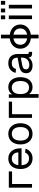

<svg xmlns="http://www.w3.org/2000/svg" viewBox="1722 -2474 901 4386"><g transform="rotate(-90 2173.0 -280.5)"><path d="M80 0V-530H451V-456H164V0Z M748 12Q692 12 647 -7.5Q602 -27 570.5 -63.5Q539 -100 522 -151Q505 -202 505 -265Q505 -328 522 -379Q539 -430 570 -466.5Q601 -503 645 -522.5Q689 -542 744 -542Q796 -542 839 -523.5Q882 -505 913 -469.5Q944 -434 961 -382.5Q978 -331 978 -264V-239H593Q598 -153 638.5 -110.5Q679 -68 748 -68Q800 -68 833 -92Q866 -116 880 -157L970 -150Q949 -78 891 -33Q833 12 748 12ZM886 -313Q880 -390 841.5 -426Q803 -462 744 -462Q682 -462 643 -424.5Q604 -387 593 -313Z M1310 12Q1255 12 1210 -7.5Q1165 -27 1133.5 -63Q1102 -99 1084.5 -150.5Q1067 -202 1067 -265Q1067 -328 1084.5 -379.5Q1102 -431 1133.5 -467Q1165 -503 1210 -522.5Q1255 -542 1310 -542Q1365 -542 1409.5 -522.5Q1454 -503 1485.5 -467Q1517 -431 1534.5 -379.5Q1552 -328 1552 -265Q1552 -202 1534.5 -150.5Q1517 -99 1485.5 -63Q1454 -27 1409.5 -7.5Q1365 12 1310 12ZM1310 -68Q1383 -68 1423.5 -120Q1464 -172 1464 -265Q1464 -358 1423.5 -410Q1383 -462 1310 -462Q1236 -462 1195.5 -410Q1155 -358 1155 -265Q1155 -172 1195.5 -120Q1236 -68 1310 -68Z M1674 0V-530H2045V-456H1758V0Z M2133 150V-530H2211L2212 -449Q2236 -495 2278.5 -518.5Q2321 -542 2375 -542Q2434 -542 2477.5 -519.5Q2521 -497 2549 -458.5Q2577 -420 2590.5 -370Q2604 -320 2604 -265Q2604 -210 2590.5 -160Q2577 -110 2549 -72Q2521 -34 2477.5 -11Q2434 12 2375 12Q2323 12 2280.5 -10Q2238 -32 2217 -70V150ZM2367 -68Q2436 -68 2476 -119.5Q2516 -171 2516 -265Q2516 -359 2476 -410.5Q2436 -462 2367 -462Q2298 -462 2257.5 -412.5Q2217 -363 2217 -265Q2217 -167 2257 -117.5Q2297 -68 2367 -68Z M2873 12Q2790 12 2742 -25.5Q2694 -63 2694 -132Q2694 -200 2733.5 -238.5Q2773 -277 2861 -294L3049 -329Q3049 -462 2923 -462Q2867 -462 2835.5 -437.5Q2804 -413 2792 -367L2703 -374Q2718 -449 2775.5 -495.5Q2833 -542 2923 -542Q3026 -542 3079.5 -484.5Q3133 -427 3133 -326V-107Q3133 -89 3139.5 -81.5Q3146 -74 3161 -74H3182V0Q3177 1 3168.5 1.5Q3160 2 3150 2Q3102 2 3078.5 -17.5Q3055 -37 3050 -82Q3030 -40 2981 -14Q2932 12 2873 12ZM2881 -62Q2921 -62 2952 -74Q2983 -86 3004.5 -107Q3026 -128 3037.5 -156.5Q3049 -185 3049 -218V-256L2877 -224Q2823 -214 2802.5 -193.5Q2782 -173 2782 -140Q2782 -102 2808 -82Q2834 -62 2881 -62Z M3489 150V-27Q3437 -33 3393.5 -53Q3350 -73 3319 -104.5Q3288 -136 3271 -177.5Q3254 -219 3254 -268Q3254 -317 3271 -358.5Q3288 -400 3319 -431.5Q3350 -463 3393.5 -483Q3437 -503 3489 -509V-710H3574V-508Q3626 -502 3669 -482Q3712 -462 3742.5 -430.5Q3773 -399 3790 -358Q3807 -317 3807 -268Q3807 -219 3790 -178Q3773 -137 3742.5 -105.5Q3712 -74 3669 -54Q3626 -34 3574 -28V150ZM3344 -268Q3344 -204 3382.5 -163Q3421 -122 3489 -112V-424Q3421 -414 3382.5 -373Q3344 -332 3344 -268ZM3717 -268Q3717 -331 3679 -372Q3641 -413 3574 -424V-112Q3641 -123 3679 -164Q3717 -205 3717 -268Z M3929 0V-530H4013V0ZM3927 -613V-711H4015V-613Z M4173 0V-530H4257V0ZM4084 -613V-711H4172V-613ZM4258 -613V-711H4346V-613Z"/></g></svg>

Font: Geist
Style: Regular
Weight: 400
Designer: Basement.studio, Andrés Briganti, Mateo Zaragoza
Foundry: Basement.studio, Vercel, Andrés Briganti, Guido Ferreyra, Mateo Zaragoza
Version: Version 1.401